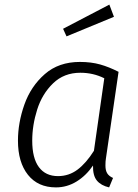

<svg xmlns="http://www.w3.org/2000/svg" viewBox="-20 -803 600 834"><path d="M495 -491 440 -114Q438 -103 438 -84Q438 -63 445.5 -50.5Q453 -38 471 -30L454 11Q419 3 401 -18.5Q383 -40 384 -84Q354 -40 312.5 -14.5Q271 11 223 11Q145 11 101.5 -43.5Q58 -98 58 -192Q58 -270 86 -349Q114 -428 174.5 -481Q235 -534 327 -534Q376 -534 415 -523Q454 -512 495 -491ZM120 -192Q120 -116 149 -77Q178 -38 232 -38Q279 -38 316.5 -66Q354 -94 388 -148L433 -463Q385 -487 329 -487Q258 -487 210.5 -441Q163 -395 141.5 -327Q120 -259 120 -192ZM475 -730 269 -645 254 -678 455 -783Z"/></svg>

Font: FiraGO Light
Style: Italic
Weight: 300
Italic angle: -8°
Designer: bBox Type GmbH
Foundry: bBox Type GmbH
Version: Version 1.001